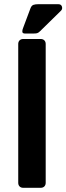

<svg xmlns="http://www.w3.org/2000/svg" viewBox="-20 -896 317 916"><path d="M100 -736Q87 -736 86.5 -744.5Q86 -753 90 -762L126 -858Q131 -870 140 -873Q149 -876 163 -876H258Q272 -876 275.5 -864.5Q279 -853 271 -845L171 -747Q163 -739 156.5 -737.5Q150 -736 138 -736ZM91 0Q80 0 73.5 -6.5Q67 -13 67 -24V-686Q67 -697 73.5 -703.5Q80 -710 91 -710H174Q185 -710 191.5 -703.5Q198 -697 198 -686V-24Q198 -13 191.5 -6.5Q185 0 174 0Z"/></svg>

Font: Fz Rubik Med
Style: Regular
Weight: 500
Designer: Hubert and Fischer
Foundry: Hubert and Fischer
Version: Vit hóa bi FontZin.com